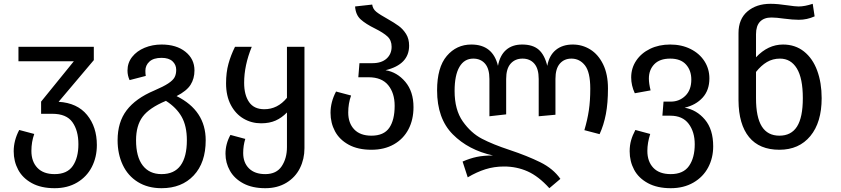

<svg xmlns="http://www.w3.org/2000/svg" viewBox="-20 -773 4419 1009"><path d="M489 -11Q489 53 462.5 104.5Q436 156 385.5 186Q335 216 267 216Q196 216 147.5 189.5Q99 163 75.5 119Q52 75 52 22Q52 -35 81 -90L160 -69Q145 -27 145 20Q145 76 176.5 109Q208 142 267 142Q333 142 362.5 99Q392 56 392 -15Q392 -87 360.5 -131Q329 -175 255 -175H196V-239L368 -451H77V-527H473V-457L288 -238Q386 -232 437.5 -169Q489 -106 489 -11Z M1061 -36Q1061 82 998 149Q935 216 829 216Q757 216 704.5 183.5Q652 151 625 93.5Q598 36 598 -36Q598 -131 645.5 -193.5Q693 -256 790 -297Q839 -318 864 -334.5Q889 -351 897.5 -367Q906 -383 906 -406Q906 -433 886.5 -451Q867 -469 829 -469Q787 -469 765.5 -449.5Q744 -430 744 -401Q744 -386 746 -374L661 -352Q650 -376 650 -402Q650 -443 674.5 -474Q699 -505 740 -522Q781 -539 829 -539Q907 -539 954.5 -501Q1002 -463 1002 -403Q1002 -360 981.5 -327.5Q961 -295 908 -268Q1061 -192 1061 -36ZM962 -36Q962 -111 934.5 -159.5Q907 -208 852 -243Q764 -206 729.5 -159.5Q695 -113 695 -36Q695 51 730 96.5Q765 142 829 142Q896 142 929 96.5Q962 51 962 -36Z M1580 -527V6Q1580 63 1556 111Q1532 159 1485 187.5Q1438 216 1374 216Q1306 216 1259 191Q1212 166 1188.5 124.5Q1165 83 1165 35Q1165 -17 1191 -64L1269 -43Q1258 -8 1258 31Q1258 82 1288.5 112Q1319 142 1374 142Q1433 142 1460.5 100.5Q1488 59 1488 0V-182Q1461 -154 1428.5 -139.5Q1396 -125 1352 -125Q1302 -125 1260 -149.5Q1218 -174 1193 -221.5Q1168 -269 1168 -335Q1168 -392 1180.5 -437.5Q1193 -483 1215 -527H1303Q1263 -429 1263 -338Q1263 -274 1289 -236.5Q1315 -199 1369 -199Q1439 -199 1488 -259V-527Z M2153 -210Q2153 -144 2126.5 -93.5Q2100 -43 2050 -14.5Q2000 14 1932 14Q1861 14 1812.5 -12.5Q1764 -39 1740.5 -83Q1717 -127 1717 -180Q1717 -237 1746 -292L1825 -271Q1810 -229 1810 -182Q1810 -126 1841.5 -93Q1873 -60 1932 -60Q1997 -60 2025.5 -101Q2054 -142 2054 -217Q2054 -284 2020 -325.5Q1986 -367 1917 -367H1863L1869 -441H1937Q1985 -441 2011.5 -465Q2038 -489 2038 -527Q2038 -561 2016.5 -581Q1995 -601 1951 -623Q1902 -647 1875.5 -671Q1849 -695 1846 -739L1936 -749Q1939 -726 1957.5 -711Q1976 -696 2016 -674Q2053 -653 2075.5 -636.5Q2098 -620 2114 -594.5Q2130 -569 2130 -533Q2130 -434 2006 -404Q2067 -394 2110 -343Q2153 -292 2153 -210Z M3175 -308Q3175 -231 3164 -173.5Q3153 -116 3131 -68L3051 -89Q3067 -143 3074.5 -193Q3082 -243 3082 -307Q3082 -394 3054 -429.5Q3026 -465 2983 -465Q2945 -465 2922 -438.5Q2899 -412 2899 -358V-170L2811 -162V-358Q2811 -412 2788 -438.5Q2765 -465 2726 -465Q2687 -465 2663.5 -438.5Q2640 -412 2640 -358V-172L2552 -162V-358Q2552 -412 2529 -438.5Q2506 -465 2467 -465Q2420 -465 2394.5 -421.5Q2369 -378 2369 -295Q2369 -196 2412 -135Q2455 -74 2512.5 -44Q2570 -14 2658 15Q2751 46 2819 79.5Q2887 113 2925 167L2867 216Q2810 153 2752.5 127.5Q2695 102 2629 102Q2577 102 2531 116.5Q2485 131 2438 159L2411 76Q2450 59 2486 51.5Q2522 44 2571 44Q2442 16 2359.5 -67Q2277 -150 2277 -298Q2277 -419 2328 -479Q2379 -539 2457 -539Q2570 -539 2597 -427Q2607 -482 2639.5 -510.5Q2672 -539 2724 -539Q2780 -539 2811 -512Q2842 -485 2856 -427Q2866 -482 2901 -510.5Q2936 -539 2990 -539Q3040 -539 3082 -513Q3124 -487 3149.5 -435Q3175 -383 3175 -308Z M3728 -4Q3728 57 3701.5 107Q3675 157 3624 186.5Q3573 216 3505 216Q3434 216 3385 189.5Q3336 163 3312.5 119Q3289 75 3289 22Q3289 -9 3296.5 -35.5Q3304 -62 3319 -90L3397 -69Q3382 -22 3382 20Q3382 76 3413.5 109Q3445 142 3505 142Q3571 142 3601 99Q3631 56 3631 -15Q3631 -80 3599 -122.5Q3567 -165 3503 -165H3461L3467 -239H3505Q3550 -239 3581.5 -269.5Q3613 -300 3613 -355Q3613 -403 3585 -434Q3557 -465 3502 -465Q3447 -465 3418.5 -435.5Q3390 -406 3390 -360Q3390 -334 3399 -298L3316 -283Q3297 -324 3297 -366Q3297 -415 3323.5 -454.5Q3350 -494 3396.5 -516.5Q3443 -539 3502 -539Q3562 -539 3609 -515.5Q3656 -492 3682 -451.5Q3708 -411 3708 -361Q3708 -299 3672.5 -260Q3637 -221 3578 -207Q3641 -196 3684.5 -144.5Q3728 -93 3728 -4Z M4298 -257Q4298 -130 4238.5 -58Q4179 14 4076 14Q3971 14 3916.5 -52.5Q3862 -119 3861 -245V-599Q3861 -673 3908 -713Q3955 -753 4029 -753Q4067 -753 4119 -745Q4159 -739 4177 -739Q4209 -739 4251 -753L4261 -687Q4221 -669 4178 -669Q4147 -669 4101 -675Q4059 -681 4034 -681Q3995 -681 3974 -659Q3953 -637 3953 -593V-472Q4016 -539 4095 -539Q4159 -539 4205 -502.5Q4251 -466 4274.5 -402Q4298 -338 4298 -257ZM4199 -257Q4199 -362 4167.5 -413.5Q4136 -465 4079 -465Q4041 -465 4010.5 -447Q3980 -429 3953 -395V-257Q3953 -157 3983.5 -108.5Q4014 -60 4076 -60Q4138 -60 4168.5 -108Q4199 -156 4199 -257Z"/></svg>

Font: Fira GO
Style: Regular
Weight: 400
Designer: Carrois Corporate
Foundry: Carrois Corporate GbR
Version: Version 0.300